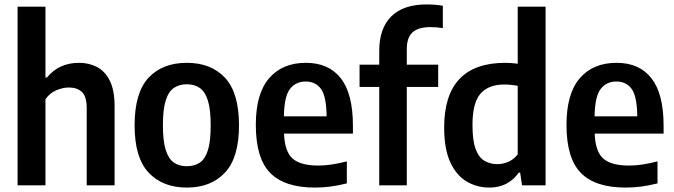

<svg xmlns="http://www.w3.org/2000/svg" viewBox="-20 -838 3048 868"><path d="M59.5 0V-808H185.5V-487.5H192Q246.5 -554 337.5 -554Q382.5 -554 418.8 -535Q455 -516 476.5 -473Q498 -430 498 -358V0H372V-349Q372 -402.5 350 -422.5Q328 -442.5 291.5 -442.5Q265 -442.5 235.2 -430.2Q205.5 -418 185.5 -389.5V0Z M824.5 10Q715.5 10 652 -57.5Q588.5 -125 588.5 -271Q588.5 -418.5 651.2 -486.2Q714 -554 824.5 -554Q935 -554 997.8 -485.8Q1060.5 -417.5 1060.5 -272Q1060.5 -125.5 997.2 -57.8Q934 10 824.5 10ZM824.5 -86.5Q858.5 -86.5 882.8 -102.5Q907 -118.5 919.8 -158.5Q932.5 -198.5 932.5 -270.5Q932.5 -344 919.5 -384.5Q906.5 -425 882.2 -441Q858 -457 824.5 -457Q791 -457 766.8 -441Q742.5 -425 729.5 -385Q716.5 -345 716.5 -272.5Q716.5 -199.5 729.5 -159.2Q742.5 -119 766.5 -102.8Q790.5 -86.5 824.5 -86.5Z M1403.5 10Q1267 10 1201.8 -56Q1136.5 -122 1136.5 -273.5Q1136.5 -414.5 1196.5 -484.2Q1256.5 -554 1363 -554Q1466 -554 1520.8 -484Q1575.5 -414 1575.5 -270V-234H1264Q1267 -153 1302.8 -121.2Q1338.5 -89.5 1420 -89.5Q1449.5 -89.5 1481.2 -94.5Q1513 -99.5 1548 -108.5V-9Q1508.5 1 1473.8 5.5Q1439 10 1403.5 10ZM1362 -469.5Q1317.5 -469.5 1291.2 -436.2Q1265 -403 1263.5 -312H1456.5Q1455.5 -403 1431 -436.2Q1406.5 -469.5 1362 -469.5Z M1694.5 0V-445H1605.5V-545.5H1694.5V-609Q1694.5 -709.5 1748.8 -763.8Q1803 -818 1909.5 -818Q1927.5 -818 1946 -816.5Q1964.5 -815 1982 -812V-711Q1952.5 -715.5 1927 -715.5Q1871 -715.5 1845 -691.8Q1819 -668 1819 -615.5V-545.5H1961V-445H1819V0Z M2192 10Q2137 10 2090.5 -17Q2044 -44 2016 -103.8Q1988 -163.5 1988 -261.5Q1988 -554 2264.5 -554Q2278.5 -554 2293 -552.8Q2307.5 -551.5 2320.5 -550V-808H2446.5V0H2340L2331.5 -57.5H2325Q2305 -27.5 2271.2 -8.8Q2237.5 10 2192 10ZM2229 -96Q2254.5 -96 2279.2 -107Q2304 -118 2320.5 -140.5V-450Q2308 -452.5 2291.2 -454.2Q2274.5 -456 2260 -456Q2189 -456 2152.5 -414.8Q2116 -373.5 2116 -272.5Q2116 -202 2130.5 -163.8Q2145 -125.5 2170.5 -110.8Q2196 -96 2229 -96Z M2808 10Q2671.5 10 2606.2 -56Q2541 -122 2541 -273.5Q2541 -414.5 2601 -484.2Q2661 -554 2767.5 -554Q2870.5 -554 2925.2 -484Q2980 -414 2980 -270V-234H2668.5Q2671.5 -153 2707.2 -121.2Q2743 -89.5 2824.5 -89.5Q2854 -89.5 2885.8 -94.5Q2917.5 -99.5 2952.5 -108.5V-9Q2913 1 2878.2 5.5Q2843.5 10 2808 10ZM2766.5 -469.5Q2722 -469.5 2695.8 -436.2Q2669.5 -403 2668 -312H2861Q2860 -403 2835.5 -436.2Q2811 -469.5 2766.5 -469.5Z"/></svg>

Font: Encode Sans SmCnd SmBold
Style: Regular
Weight: 600
Width: 4
Designer: Multiple Designers
Foundry: Impallari Type
Version: Version 3.002; ttfautohint (v1.8.3) -l 8 -r 50 -G 200 -x 14 